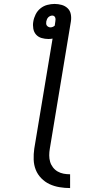

<svg xmlns="http://www.w3.org/2000/svg" viewBox="-20 -755 540 975"><path d="M336 200Q309 200 282 195.5Q255 191 231.5 180Q208 169 189.5 150Q171 131 161.5 107Q152 83 151 55.5Q150 28 154 0L247 -559Q242 -558 236.5 -557.5Q231 -557 226 -557Q208 -557 191 -562Q174 -567 163 -579.5Q152 -592 149 -610Q146 -628 149 -645Q152 -664 161 -682Q170 -700 185.5 -712.5Q201 -725 220 -730Q239 -735 257 -735Q276 -735 293.5 -730Q311 -725 323.5 -713Q336 -701 339.5 -683Q343 -665 340 -646L233 0Q230 17 230 34Q230 51 234.5 66.5Q239 82 249 95Q259 108 273 116Q287 124 303 127Q319 130 336 130ZM236 -616Q242 -616 248 -618.5Q254 -621 258 -625L261 -646Q262 -651 262 -656Q262 -661 260.5 -665.5Q259 -670 255 -673Q251 -676 246 -676Q240 -676 234.5 -673.5Q229 -671 225 -667Q221 -663 218.5 -657Q216 -651 215 -646Q214 -640 214.5 -634.5Q215 -629 218 -625Q221 -621 226 -618.5Q231 -616 236 -616Z"/></svg>

Font: Iosevka Curly Slab Oblique
Style: Regular
Weight: 400
Italic angle: -9°
Monospace: yes
Designer: Belleve Invis
Foundry: Belleve Invis
Version: Version 11.1.0; ttfautohint (v1.8.3)